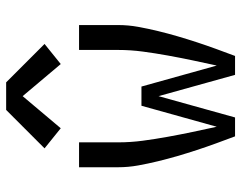

<svg xmlns="http://www.w3.org/2000/svg" viewBox="-102 -702 803 640"><g transform="rotate(-90 300.0 -381.5)"><path d="M166 0Q154 -32 142.5 -63.5Q131 -95 120.5 -127Q110 -159 100.5 -191.5Q91 -224 83 -257Q75 -290 69 -323Q63 -356 63 -390V-520H146V-390Q146 -348 151.5 -307Q157 -266 164.5 -224.5Q172 -183 180.5 -142.5Q189 -102 198 -61L268 -312H332L402 -61Q411 -102 419.5 -142.5Q428 -183 435.5 -224.5Q443 -266 448.5 -307Q454 -348 454 -390V-520H537V-390Q537 -356 531 -323Q525 -290 517 -257Q509 -224 499.5 -191.5Q490 -159 479.5 -127Q469 -95 457.5 -63.5Q446 -32 434 0H371L300 -255L229 0ZM407 -581 300 -708 193 -581 126 -635 254 -763H346L474 -635Z"/></g></svg>

Font: Bmono
Style: Regular
Weight: 400
Monospace: yes
Designer: Belleve Invis
Foundry: Belleve Invis
Version: Version 11.2.2; ttfautohint (v1.8.2)